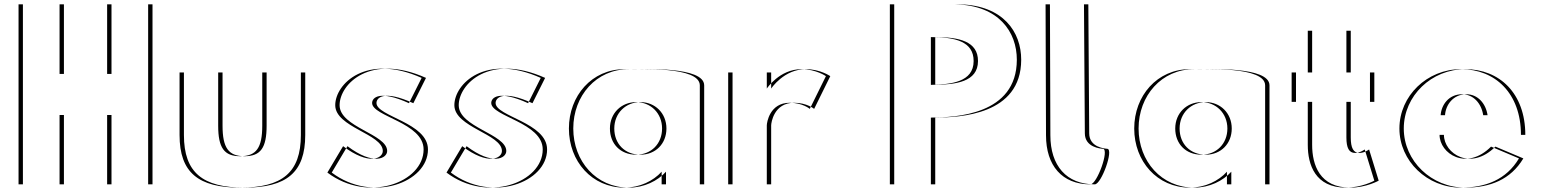

<svg xmlns="http://www.w3.org/2000/svg" viewBox="-20 -845 7062 880"><path d="M659 -825H471V-506H253V-825H65V0H253V-318H471V0H659ZM679 -825V0H491V-318H273V0H85V-825H273V-506H491V-825Z M1000 -513V-269C1000 -168 1027 -129 1101 -129C1175 -129 1202 -168 1202 -269V-513H1379V-226C1379 -54 1293 15 1101 15C909 15 823 -54 823 -226V-513ZM980 -513H803V-226C803 -54 889 15 1081 15C1273 15 1359 -54 1359 -226V-513H1182V-269C1182 -168 1155 -129 1081 -129C1007 -129 980 -168 980 -269Z M1572.5 -175C1692 -85 1754.5 -119 1754.5 -153C1754.5 -231 1536.5 -261.4 1536.5 -363C1536.5 -460 1677.5 -602 1932.5 -488L1874.5 -372C1738.5 -434 1705.5 -397 1705.5 -373C1705.5 -311 1941.5 -283 1941.5 -160C1941.5 -9 1687.5 87 1500.5 -54ZM1552.5 -175 1480.5 -54C1667.5 87 1921.5 -9 1921.5 -160C1921.5 -283 1685.5 -311 1685.5 -373C1685.5 -397 1718.5 -434 1854.5 -372L1912.5 -488C1657.5 -602 1516.5 -460 1516.5 -363C1516.5 -261.4 1734.5 -231 1734.5 -153C1734.5 -119 1672 -85 1552.5 -175Z M2118.5 -175C2238 -85 2300.5 -119 2300.5 -153C2300.5 -231 2082.5 -261.4 2082.5 -363C2082.5 -460 2223.5 -602 2478.5 -488L2420.5 -372C2284.5 -434 2251.5 -397 2251.5 -373C2251.5 -311 2487.5 -283 2487.5 -160C2487.5 -9 2233.5 87 2046.5 -54ZM2098.5 -175 2026.5 -54C2213.5 87 2467.5 -9 2467.5 -160C2467.5 -283 2231.5 -311 2231.5 -373C2231.5 -397 2264.5 -434 2400.5 -372L2458.5 -488C2203.5 -602 2062.5 -460 2062.5 -363C2062.5 -261.4 2280.5 -231 2280.5 -153C2280.5 -119 2218 -85 2098.5 -175Z M2795.5 -256C2795.5 -327 2848.5 -377 2915.5 -377C2981.5 -377 3034.5 -327 3034.5 -256C3034.5 -186 2984.5 -136 2915.5 -136C2843.5 -136 2795.5 -186 2795.5 -256ZM3207.5 -454V0H3032.5V-58C2994.5 -16 2932.5 15 2862.5 15C2712.5 15 2607.5 -106 2607.5 -256C2607.5 -406 2712.5 -528 2862.5 -528C2931.5 -528 3207 -541 3207.5 -454ZM2775.5 -256C2775.5 -186 2823.5 -136 2895.5 -136C2964.5 -136 3014.5 -186 3014.5 -256C3014.5 -327 2961.5 -377 2895.5 -377C2828.5 -377 2775.5 -327 2775.5 -256ZM3187.5 -454C3187 -541 2911.5 -528 2842.5 -528C2692.5 -528 2587.5 -406 2587.5 -256C2587.5 -106 2692.5 15 2842.5 15C2912.5 15 2974.5 -16 3012.5 -58V0H3187.5Z M3514.5 -513V-439C3514.5 -439 3572.5 -528 3673.5 -528C3739.5 -528 3785.5 -496 3785.5 -496L3711.5 -346C3711.5 -346 3678.5 -374 3619.5 -374C3527.5 -374 3514.5 -283 3514.5 -270V0H3337.5V-513ZM3494.5 -513H3317.5V0H3494.5V-270C3494.5 -283 3507.5 -374 3599.5 -374C3658.5 -374 3691.5 -346 3691.5 -346L3765.5 -496C3765.5 -496 3719.5 -528 3653.5 -528C3552.5 -528 3494.5 -439 3494.5 -439Z M4246.5 -456C4338 -458 4442.2 -468.2 4442.5 -565C4442.8 -656 4355.5 -675 4246.5 -675ZM4058.5 -825V0H4246.5V-306C4359 -306.8 4640.1 -317.7 4640.5 -571C4640.7 -697.9 4558.4 -820.4 4359.5 -825ZM4266.5 -456V-675C4375.5 -675 4462.8 -656 4462.5 -565C4462.2 -468.2 4358 -458 4266.5 -456ZM4078.5 -825H4379.5C4578.4 -820.4 4660.7 -697.9 4660.5 -571C4660.1 -317.7 4379 -306.8 4266.5 -306V0H4078.5Z M4997.6 0C4867.6 0 4794.2 -86 4794.2 -225L4792.2 -825H4968.2L4972.2 -234C4972.2 -169.4 5044.4 -163.9 5055.2 -163C5085.6 -160.5 5028.2 0 4997.6 0ZM4977.6 0C5008.2 0 5065.6 -160.5 5035.2 -163C5024.4 -163.9 4952.2 -169.4 4952.2 -234L4948.2 -825H4772.2L4774.2 -225C4774.2 -86 4847.6 0 4977.6 0Z M5386.5 -256C5386.5 -327 5439.5 -377 5506.5 -377C5572.5 -377 5625.5 -327 5625.5 -256C5625.5 -186 5575.5 -136 5506.5 -136C5434.5 -136 5386.5 -186 5386.5 -256ZM5798.5 -454V0H5623.5V-58C5585.5 -16 5523.5 15 5453.5 15C5303.5 15 5198.5 -106 5198.5 -256C5198.5 -406 5303.5 -528 5453.5 -528C5522.5 -528 5798 -541 5798.5 -454ZM5366.5 -256C5366.5 -186 5414.5 -136 5486.5 -136C5555.5 -136 5605.5 -186 5605.5 -256C5605.5 -327 5552.5 -377 5486.5 -377C5419.5 -377 5366.5 -327 5366.5 -256ZM5778.5 -454C5778 -541 5502.5 -528 5433.5 -528C5283.5 -528 5178.5 -406 5178.5 -256C5178.5 -106 5283.5 15 5433.5 15C5503.5 15 5565.5 -16 5603.5 -58V0H5778.5Z M5994 -513V-704H6171V-513H6279V-378H6171V-215C6171 -167 6183 -144 6211 -144C6234 -144 6255 -160 6255 -160L6299 -17C6299 -17 6242 15 6169 15C6028 15 5994 -90 5994 -181V-378H5920V-513ZM5974 -513H5900V-378H5974V-181C5974 -90 6008 15 6149 15C6222 15 6279 -17 6279 -17L6235 -160C6235 -160 6214 -144 6191 -144C6163 -144 6151 -167 6151 -215V-378H6259V-513H6151V-704H5974Z M6603 -317C6606 -364 6640 -413 6701 -413C6753 -413 6790 -371 6798 -317ZM6834 -173 6962 -119C6904 -22 6810 15 6696 15C6541 15 6414 -107 6414 -256C6414 -406 6541 -528 6696 -528C6852 -528 6971 -418 6971 -227H6598C6598 -141 6721 -60 6834 -173ZM6583 -317H6778C6770 -371 6733 -413 6681 -413C6620 -413 6586 -364 6583 -317ZM6814 -173C6701 -60 6578 -141 6578 -227H6951C6951 -418 6832 -528 6676 -528C6521 -528 6394 -406 6394 -256C6394 -107 6521 15 6676 15C6790 15 6884 -22 6942 -119Z"/></svg>

Font: Hussar Plate
Style: Regular
Weight: 700
Foundry: Cannot Into Space Fonts
Version: Version 0.798247